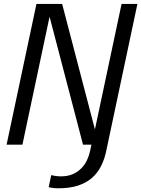

<svg xmlns="http://www.w3.org/2000/svg" viewBox="-20 -758 740 1006"><path d="M286 228.5Q269 228.5 254.8 226.5Q240.5 224.5 235 222.5L248.5 159.5Q255 161.5 269.8 163.8Q284.5 166 299.5 166Q335 166 361.2 154.5Q387.5 143 406 124Q424.5 105 435.5 81.8Q446.5 58.5 451.5 35.5L459 0H415L238 -677L241.5 -679L97.5 0H14.5L171 -737.5H305.5L483.5 -56.5L472 -54.5L617 -737.5H700L536.5 33.5Q527.5 76.5 509.5 112.2Q491.5 148 462 174Q432.5 200 389.2 214.2Q346 228.5 286 228.5Z"/></svg>

Font: Epilogue
Style: Italic
Weight: 400
Italic angle: -12°
Designer: Tyler Finck
Foundry: Etcetera Type Co
Version: Version 2.112